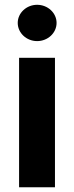

<svg xmlns="http://www.w3.org/2000/svg" viewBox="-20 -789 312 809"><path d="M60.4 0H211.6V-545.5H60.4ZM54.7 -692.5C54.7 -650.2 91.6 -615.8 136.4 -615.8C181.5 -615.8 218.4 -650.2 218.4 -692.5C218.4 -734.4 181.5 -768.8 136.4 -768.8C91.6 -768.8 54.7 -734.4 54.7 -692.5Z"/></svg>

Font: Magic Ui Pro
Style: Bold
Weight: 700
Designer: Stefan Endress, Andreas Faust
Version: Version 1.000;FEAKit 1.0